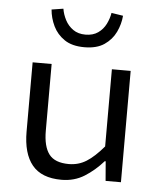

<svg xmlns="http://www.w3.org/2000/svg" viewBox="-53 -776 706 835"><g transform="rotate(5 300.0 -359.0)"><path d="M246 12Q159 12 118 -38Q77 -88 77 -184V-486H160V-195Q160 -126 185.5 -92.5Q211 -59 272 -59Q314 -59 348.5 -80.5Q383 -102 423 -149V-486H505V0H438L431 -85H427Q390 -43 346 -15.5Q302 12 246 12ZM295 -571Q241 -571 208 -593.5Q175 -616 158.5 -650.5Q142 -685 139 -722L190 -730Q194 -705 206.5 -681Q219 -657 241 -641.5Q263 -626 295 -626Q328 -626 350 -641.5Q372 -657 384 -681Q396 -705 400 -730L451 -722Q448 -685 431.5 -650.5Q415 -616 382 -593.5Q349 -571 295 -571Z"/></g></svg>

Font: Source Code Pro
Style: Regular
Weight: 400
Monospace: yes
Designer: Paul D. Hunt, Teo Tuominen
Foundry: Adobe Systems Incorporated
Version: Version 1.018;hotconv 1.0.116;makeotfexe 2.5.65601